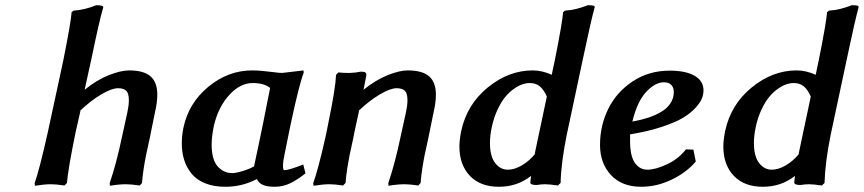

<svg xmlns="http://www.w3.org/2000/svg" viewBox="-20 -712 3338 742"><path d="M165 -202.1 224.1 -476.1Q253.9 -624.5 256.8 -665L264.2 -670.9Q307.6 -673.8 352.1 -691.9Q367.2 -691.9 373.5 -689.7Q379.9 -687.5 378.9 -683.1Q363.3 -630.4 335 -492.2L307.1 -365.2Q354.5 -403.3 400.6 -421.6Q446.8 -439.9 479 -439.9Q536.1 -439.9 562 -416.7Q587.9 -393.6 587.9 -346.2Q587.9 -316.4 579.1 -278.8L559.1 -180.2Q548.3 -131.3 544.2 -111.3Q540 -91.3 535.4 -61.3Q530.8 -31.2 528.8 -4.9L520 4.9Q486.8 0 466.8 0Q440.4 0 404.8 5.9L403.8 -3.9Q430.2 -81.5 451.2 -182.1L472.2 -277.8Q478 -305.2 478 -324.2Q478 -351.1 468 -361.1Q458 -371.1 436 -371.1Q412.1 -371.1 371.3 -347.2Q330.6 -323.2 286.1 -280.8L291 -284.2Q288.6 -272.5 282 -243.9Q275.4 -215.3 272 -200.2Q242.2 -54.2 238.8 -4.9L229 4.9Q197.3 0 176.8 0Q151.4 0 115.2 5.9L113.8 -3.9Q132.3 -55.7 165 -202.1Z M954.6 -439.9Q986.3 -439.9 1037.6 -433.1Q1057.6 -430.2 1070.8 -430.2Q1074.7 -430.2 1112.8 -435.1Q1114.3 -435.1 1131.6 -437.3Q1148.9 -439.5 1152.8 -439.9L1153.8 -431.2Q1136.2 -386.2 1103.5 -232.9Q1099.1 -210.4 1090.8 -170.7Q1082.5 -130.9 1079.6 -115.2Q1073.7 -88.4 1073.7 -71.8Q1073.7 -54.2 1078.6 -54.2Q1095.7 -54.2 1151.9 -76.2L1160.6 -42Q1129.9 -17.6 1101.8 -3.9Q1073.7 9.8 1042.5 9.8Q1014.2 9.8 997.8 3.4Q981.4 -2.9 972.7 -20Q916 9.8 850.6 9.8Q805.7 9.8 772.2 -3.9Q738.8 -17.6 719.7 -41.5Q700.7 -65.4 691.7 -94.2Q682.6 -123 682.6 -157.2Q682.6 -186.5 688.5 -216.8Q708.5 -313.5 785.2 -376.7Q861.8 -439.9 954.6 -439.9ZM956.5 -391.1Q908.2 -391.1 866 -345Q823.7 -298.8 806.6 -226.1Q797.9 -184.1 797.9 -153.8Q797.9 -95.2 821 -69.1Q844.2 -43 877.9 -43Q892.1 -43 920.4 -51.8Q948.7 -60.5 968.8 -73.2L961.9 -69.8Q967.8 -97.2 979.5 -152.3Q991.2 -207.5 996.6 -234.9L1023.9 -372.1Q1000.5 -391.1 956.5 -391.1Z M1512.7 -371.1Q1488.8 -371.1 1448 -347.2Q1407.2 -323.2 1362.8 -280.8L1367.7 -284.2Q1365.2 -272.5 1357.2 -236.1Q1349.1 -199.7 1345.7 -180.2Q1335 -131.3 1330.8 -111.3Q1326.7 -91.3 1322 -61.3Q1317.4 -31.2 1315.4 -4.9L1305.7 4.9Q1273.9 0 1253.4 0Q1228 0 1191.9 5.9L1190.4 -3.9Q1209 -54.7 1237.8 -182.1Q1239.3 -189.9 1243.2 -207.8Q1247.1 -225.6 1248.5 -234.9Q1276.4 -369.1 1278.8 -422.9L1287.6 -432.1Q1335.4 -426.8 1374.5 -435.1Q1388.2 -435.1 1392.6 -431.4Q1397 -427.7 1395.5 -418.9L1384.8 -365.2Q1432.6 -403.3 1478.3 -421.6Q1523.9 -439.9 1555.7 -439.9Q1612.8 -439.9 1638.7 -416.7Q1664.6 -393.6 1664.6 -346.2Q1664.6 -316.4 1655.8 -278.8L1635.7 -180.2Q1625 -131.3 1620.8 -111.3Q1616.7 -91.3 1612.1 -61.3Q1607.4 -31.2 1605.5 -4.9L1596.7 4.9Q1563.5 0 1543.5 0Q1517.1 0 1481.4 5.9L1480.5 -3.9Q1506.8 -81.5 1527.8 -182.1L1548.8 -277.8Q1554.7 -305.2 1554.7 -324.2Q1554.7 -351.1 1544.7 -361.1Q1534.7 -371.1 1512.7 -371.1Z M2027.3 -391.1Q2013.2 -391.1 1997.8 -385.7Q1982.4 -380.4 1964.6 -367.7Q1946.8 -355 1931.4 -335.9Q1916 -316.9 1902.1 -286.9Q1888.2 -256.8 1880.4 -220.2Q1873.5 -188 1873.5 -159.2Q1873.5 -107.9 1893.6 -82Q1913.6 -56.2 1942.4 -56.2Q1968.3 -56.2 1997.3 -73.2Q2026.4 -90.3 2049.3 -119.1L2046.4 -117.2Q2068.4 -218.8 2093.3 -338.9Q2082 -364.7 2066.7 -377.9Q2051.3 -391.1 2027.3 -391.1ZM2038.6 -439.9Q2075.2 -439.9 2112.3 -422.9Q2113.8 -429.7 2117.4 -448Q2121.1 -466.3 2123.5 -476.1Q2153.3 -624.5 2156.2 -665L2163.6 -670.9Q2207 -673.8 2251.5 -691.9Q2267.1 -691.9 2272.9 -690.2Q2278.8 -688.5 2278.3 -684.1Q2264.2 -633.8 2234.4 -492.2L2170.4 -191.9Q2148.4 -83.5 2146.5 -4.9L2136.2 4.9Q2103 0 2086.4 0Q2073.2 0 2053.2 2.9Q2045.4 2.9 2039.8 1.7Q2034.2 0.5 2031.7 -1.5Q2029.3 -3.4 2030.3 -5.9H2029.3Q2030.3 -15.1 2030.8 -19.3Q2031.2 -23.4 2032.2 -32.2Q1979 9.8 1908.2 9.8Q1835.9 9.8 1795.7 -32.7Q1755.4 -75.2 1755.4 -146Q1755.4 -169.9 1762.2 -205.1Q1784.2 -308.1 1865 -374Q1945.8 -439.9 2038.6 -439.9Z M2698.7 -362.8Q2698.7 -348.6 2693.4 -333.5Q2688 -318.4 2669.7 -297.4Q2651.4 -276.4 2622.1 -258.3Q2592.8 -240.2 2539.1 -222.2Q2485.4 -204.1 2415 -192.9V-167Q2415 -108.9 2433.6 -82.5Q2452.1 -56.2 2481.9 -56.2Q2513.2 -56.2 2557.9 -77.1Q2602.5 -98.1 2630.9 -134.8L2659.7 -133.8L2668.9 -87.9Q2633.8 -45.9 2576.2 -18.1Q2518.6 9.8 2458 9.8Q2382.8 9.8 2340.8 -35.9Q2298.8 -81.5 2298.8 -151.9Q2298.8 -226.6 2330.8 -291.5Q2362.8 -356.4 2425.3 -397.7Q2487.8 -439 2567.9 -439Q2629.9 -439 2664.3 -419.2Q2698.7 -399.4 2698.7 -362.8ZM2584 -356.9Q2584 -373.5 2574.2 -383.8Q2564.5 -394 2545.9 -394Q2511.7 -394 2477.1 -356.7Q2442.4 -319.3 2423.8 -242.2Q2456.5 -248 2483.6 -256.8Q2510.7 -265.6 2534.2 -279.1Q2557.6 -292.5 2570.8 -312.5Q2584 -332.5 2584 -356.9Z M3047.4 -391.1Q3033.2 -391.1 3017.8 -385.7Q3002.4 -380.4 2984.6 -367.7Q2966.8 -355 2951.4 -335.9Q2936 -316.9 2922.1 -286.9Q2908.2 -256.8 2900.4 -220.2Q2893.6 -188 2893.6 -159.2Q2893.6 -107.9 2913.6 -82Q2933.6 -56.2 2962.4 -56.2Q2988.3 -56.2 3017.3 -73.2Q3046.4 -90.3 3069.3 -119.1L3066.4 -117.2Q3088.4 -218.8 3113.3 -338.9Q3102.1 -364.7 3086.7 -377.9Q3071.3 -391.1 3047.4 -391.1ZM3058.6 -439.9Q3095.2 -439.9 3132.3 -422.9Q3133.8 -429.7 3137.5 -448Q3141.1 -466.3 3143.6 -476.1Q3173.3 -624.5 3176.3 -665L3183.6 -670.9Q3227.1 -673.8 3271.5 -691.9Q3287.1 -691.9 3293 -690.2Q3298.8 -688.5 3298.3 -684.1Q3284.2 -633.8 3254.4 -492.2L3190.4 -191.9Q3168.5 -83.5 3166.5 -4.9L3156.2 4.9Q3123 0 3106.4 0Q3093.3 0 3073.2 2.9Q3065.4 2.9 3059.8 1.7Q3054.2 0.5 3051.8 -1.5Q3049.3 -3.4 3050.3 -5.9H3049.3Q3050.3 -15.1 3050.8 -19.3Q3051.3 -23.4 3052.2 -32.2Q2999 9.8 2928.2 9.8Q2856 9.8 2815.7 -32.7Q2775.4 -75.2 2775.4 -146Q2775.4 -169.9 2782.2 -205.1Q2804.2 -308.1 2885 -374Q2965.8 -439.9 3058.6 -439.9Z"/></svg>

Font: Linear Smooth
Style: Bold Italic
Weight: 700
Designer: Philipp H. Poll, Flanker
Foundry: Philipp H. Poll, reworked by Flanker
Version: Version 1.061 | FøM Fix